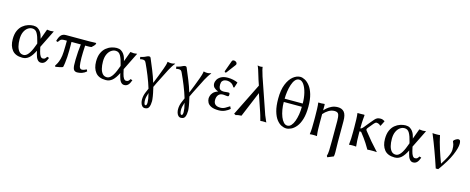

<svg xmlns="http://www.w3.org/2000/svg" viewBox="-42 -1591 6600 2694"><g transform="rotate(15 3258.0 -244.0)"><path d="M438 -202.1 452.1 -140.6Q473.6 -53.7 511.7 -53.7Q532.2 -53.7 543.2 -61.8Q554.2 -69.8 568.4 -93.3L596.7 -84Q579.6 -34.2 557.4 -12Q535.2 10.3 500.5 10.3Q441.9 10.3 416.5 -96.2L406.7 -137.7Q368.2 -59.6 327.6 -24.7Q287.1 10.3 233.4 10.3Q131.3 10.3 83.7 -49.6Q36.1 -109.4 36.1 -207.5Q36.1 -281.2 58.3 -330.8Q80.6 -380.4 116.2 -409.7Q151.9 -439 192.6 -452.1Q233.4 -465.3 269 -465.3Q306.6 -465.3 331.8 -450Q356.9 -434.6 373 -411.9Q389.2 -389.2 397.5 -366Q405.8 -342.8 409.2 -327.1Q412.6 -311.5 412.6 -311.5L467.3 -460Q479.5 -460 493.2 -457.5Q506.8 -455.1 518.1 -455.1Q529.8 -455.1 542 -457.5Q554.2 -460 565.4 -460ZM384.8 -235.4 379.4 -257.8Q361.3 -334 336.4 -378.4Q311.5 -422.9 264.2 -422.9Q229 -422.9 198.2 -400.6Q167.5 -378.4 148.4 -335.9Q129.4 -293.5 129.4 -232.4Q129.4 -174.8 140.6 -129.9Q151.9 -85 175.5 -58.3Q199.2 -31.7 238.8 -31.7Q275.4 -31.7 308.3 -74.2Q341.3 -116.7 368.2 -191.9Z M745.6 -382.3Q719.7 -382.3 704.8 -378.2Q689.9 -374 679.9 -363Q669.9 -352.1 655.8 -331.5L631.8 -339.8Q645.5 -394.5 670.4 -424.8Q695.3 -455.1 745.6 -455.1H1092.8Q1133.3 -455.1 1174.3 -458L1185.1 -448.2Q1175.8 -429.2 1163.1 -414.8Q1150.4 -400.4 1132.3 -385.7Q1120.6 -383.3 1107.7 -382.8Q1094.7 -382.3 1082.5 -382.3H1041Q1038.1 -324.7 1036.4 -281.7Q1034.7 -238.8 1035.2 -203.9Q1035.6 -168.9 1038.1 -133.3Q1042 -79.6 1052.7 -62Q1063.5 -44.4 1083.5 -44.4Q1110.8 -44.4 1150.4 -65.9L1162.6 -39.6Q1133.3 -13.2 1098.4 -1.5Q1063.5 10.3 1029.3 10.3Q999.5 10.3 983.2 -7.6Q966.8 -25.4 963.4 -76.2Q961.4 -106.9 962.4 -160.6Q963.4 -214.4 967.8 -274.2Q972.2 -334 978.5 -382.3H842.8Q843.8 -356.9 843.8 -330.6Q843.8 -304.2 843.8 -279.8Q843.8 -273.4 843.8 -267.6Q843.8 -261.7 843.8 -256.8Q843.8 -210.9 840.6 -162.6Q837.4 -114.3 832 -74.2Q826.7 -34.2 820.3 -11.7Q798.3 -2 767.6 3.7Q736.8 9.3 714.4 13.2L706.1 0Q718.8 -19 732.7 -45.4Q746.6 -71.8 758.3 -114.3Q770 -156.7 772.9 -222.7Q774.9 -267.1 775.4 -311Q775.9 -355 775.9 -382.3Z M1648.9 -202.1 1663.1 -140.6Q1684.6 -53.7 1722.7 -53.7Q1743.2 -53.7 1754.2 -61.8Q1765.1 -69.8 1779.3 -93.3L1807.6 -84Q1790.5 -34.2 1768.3 -12Q1746.1 10.3 1711.4 10.3Q1652.8 10.3 1627.4 -96.2L1617.7 -137.7Q1579.1 -59.6 1538.6 -24.7Q1498 10.3 1444.3 10.3Q1342.3 10.3 1294.7 -49.6Q1247.1 -109.4 1247.1 -207.5Q1247.1 -281.2 1269.3 -330.8Q1291.5 -380.4 1327.1 -409.7Q1362.8 -439 1403.6 -452.1Q1444.3 -465.3 1480 -465.3Q1517.6 -465.3 1542.7 -450Q1567.9 -434.6 1584 -411.9Q1600.1 -389.2 1608.4 -366Q1616.7 -342.8 1620.1 -327.1Q1623.5 -311.5 1623.5 -311.5L1678.2 -460Q1690.4 -460 1704.1 -457.5Q1717.8 -455.1 1729 -455.1Q1740.7 -455.1 1752.9 -457.5Q1765.1 -460 1776.4 -460ZM1595.7 -235.4 1590.3 -257.8Q1572.3 -334 1547.4 -378.4Q1522.5 -422.9 1475.1 -422.9Q1439.9 -422.9 1409.2 -400.6Q1378.4 -378.4 1359.4 -335.9Q1340.3 -293.5 1340.3 -232.4Q1340.3 -174.8 1351.6 -129.9Q1362.8 -85 1386.5 -58.3Q1410.2 -31.7 1449.7 -31.7Q1486.3 -31.7 1519.3 -74.2Q1552.2 -116.7 1579.1 -191.9Z M2007.3 143.1Q2007.3 88.9 2028.3 38.1L2056.6 -28.3Q2031.2 -112.3 1994.9 -202.4Q1958.5 -292.5 1924.3 -364.7Q1913.1 -391.1 1900.1 -397Q1887.2 -402.8 1873.5 -402.8Q1864.7 -402.8 1856.4 -401.6Q1848.1 -400.4 1834.5 -397.5L1829.1 -429.2Q1870.6 -438 1890.4 -447Q1910.2 -456.1 1922.6 -462.2Q1935.1 -468.3 1950.7 -468.3Q1960.4 -468.3 1964.6 -464.6Q1968.8 -460.9 1972.2 -455.1Q2006.3 -374 2040 -291.3Q2073.7 -208.5 2099.1 -124Q2120.6 -175.8 2143.8 -235.6Q2167 -295.4 2188.5 -354Q2199.2 -381.3 2207.5 -411.1Q2215.8 -440.9 2217.8 -462.4Q2226.6 -459 2244.9 -457Q2263.2 -455.1 2270 -455.1Q2281.2 -455.1 2293 -457Q2304.7 -459 2322.8 -464.4L2328.1 -462.4Q2305.7 -436 2290 -410.4Q2274.4 -384.8 2255.9 -352.1L2146 -134.8Q2129.9 -102.1 2115.2 -69.8Q2117.2 -62.5 2119.4 -54.4Q2121.6 -46.4 2122.6 -38.1Q2135.7 15.1 2142.8 61Q2149.9 106.9 2149.9 127.4Q2149.9 178.2 2135.7 213.6Q2121.6 249 2074.7 249Q2051.8 249 2036.1 231.7Q2020.5 214.4 2013.9 189.7Q2007.3 165 2007.3 143.1ZM2072.8 30.8Q2049.8 98.1 2049.8 135.7Q2049.8 167.5 2055.9 187.5Q2062 207.5 2073.7 207.5Q2085.4 207.5 2089.8 194.3Q2094.2 181.2 2094.2 161.1Q2094.2 139.6 2089.4 107.9Q2084.5 76.2 2072.8 30.8Z M2531.2 143.1Q2531.2 88.9 2552.2 38.1L2580.6 -28.3Q2555.2 -112.3 2518.8 -202.4Q2482.4 -292.5 2448.2 -364.7Q2437 -391.1 2424.1 -397Q2411.1 -402.8 2397.5 -402.8Q2388.7 -402.8 2380.4 -401.6Q2372.1 -400.4 2358.4 -397.5L2353 -429.2Q2394.5 -438 2414.3 -447Q2434.1 -456.1 2446.5 -462.2Q2459 -468.3 2474.6 -468.3Q2484.4 -468.3 2488.5 -464.6Q2492.7 -460.9 2496.1 -455.1Q2530.3 -374 2564 -291.3Q2597.7 -208.5 2623 -124Q2644.5 -175.8 2667.7 -235.6Q2690.9 -295.4 2712.4 -354Q2723.1 -381.3 2731.4 -411.1Q2739.7 -440.9 2741.7 -462.4Q2750.5 -459 2768.8 -457Q2787.1 -455.1 2793.9 -455.1Q2805.2 -455.1 2816.9 -457Q2828.6 -459 2846.7 -464.4L2852.1 -462.4Q2829.6 -436 2814 -410.4Q2798.3 -384.8 2779.8 -352.1L2669.9 -134.8Q2653.8 -102.1 2639.2 -69.8Q2641.1 -62.5 2643.3 -54.4Q2645.5 -46.4 2646.5 -38.1Q2659.7 15.1 2666.7 61Q2673.8 106.9 2673.8 127.4Q2673.8 178.2 2659.7 213.6Q2645.5 249 2598.6 249Q2575.7 249 2560.1 231.7Q2544.4 214.4 2537.8 189.7Q2531.2 165 2531.2 143.1ZM2596.7 30.8Q2573.7 98.1 2573.7 135.7Q2573.7 167.5 2579.8 187.5Q2585.9 207.5 2597.7 207.5Q2609.4 207.5 2613.8 194.3Q2618.2 181.2 2618.2 161.1Q2618.2 139.6 2613.3 107.9Q2608.4 76.2 2596.7 30.8Z M3093.3 -422.9Q3077.1 -422.9 3058.1 -417.7Q3039.1 -412.6 3025.4 -395.5Q3011.7 -378.4 3011.7 -343.8Q3011.7 -307.6 3021.7 -290Q3031.7 -272.5 3049.6 -267.1Q3067.4 -261.7 3089.8 -261.7Q3090.8 -261.7 3105.7 -263.4Q3120.6 -265.1 3136.5 -266.1Q3152.3 -267.1 3154.3 -267.1Q3169.4 -267.1 3171.9 -258.5Q3174.3 -250 3174.3 -240.7Q3174.3 -231 3171.4 -222.2Q3168.5 -213.4 3153.3 -213.4Q3149.4 -213.4 3135.5 -214.8Q3121.6 -216.3 3107.9 -217.8Q3094.2 -219.2 3088.9 -219.2Q3043.9 -219.2 3021.7 -190.7Q2999.5 -162.1 2999.5 -117.7Q2999.5 -31.7 3097.7 -31.7Q3134.3 -31.7 3165.5 -48.8Q3196.8 -65.9 3228 -86.9L3244.6 -52.7Q3218.3 -28.3 3176.8 -9Q3135.3 10.3 3085.4 10.3Q3013.7 10.3 2974.4 -9Q2935.1 -28.3 2920.7 -57.6Q2906.2 -86.9 2906.2 -114.3Q2906.2 -127.4 2912.4 -151.6Q2918.5 -175.8 2940.7 -201.2Q2962.9 -226.6 3010.3 -242.7Q2971.2 -257.8 2949 -280Q2926.8 -302.2 2926.8 -341.3Q2926.8 -362.3 2941.9 -391.6Q2957 -420.9 2994.4 -443.1Q3031.7 -465.3 3094.2 -465.3Q3134.3 -465.3 3173.6 -456.8Q3212.9 -448.2 3237.3 -436L3239.3 -432.6L3214.8 -356L3201.2 -355Q3181.2 -392.1 3152.6 -407.5Q3124 -422.9 3093.3 -422.9ZM3114.7 -721.2Q3129.9 -721.2 3144.5 -710.4Q3159.2 -699.7 3159.2 -683.6Q3159.2 -672.9 3152.3 -664.6L3055.2 -535.2Q3048.8 -526.9 3042 -526.9Q3027.3 -526.9 3027.3 -540.5Q3027.3 -544.9 3029.8 -551.3L3084.5 -702.6Q3090.8 -721.2 3114.7 -721.2Z M3654.8 -115.2 3568.8 -369.1 3415 0Q3394 1 3373.3 3.7Q3352.5 6.3 3334.5 13.2L3308.1 0L3541.5 -470.7L3515.6 -546.9Q3507.3 -574.7 3498.3 -603.8Q3489.3 -632.8 3482.4 -655.3Q3475.6 -677.7 3473.6 -683.6L3461.9 -716.3Q3457.5 -726.1 3454.3 -733.2Q3451.2 -740.2 3451.2 -740.2Q3472.2 -734.4 3490.2 -734.4Q3490.2 -734.4 3502.9 -734.9Q3515.6 -735.4 3524.4 -738.8Q3525.4 -733.4 3526.4 -723.4Q3527.3 -713.4 3533.7 -689Q3534.7 -688 3539.1 -672.1Q3543.5 -656.2 3549.1 -637.7Q3554.7 -619.1 3557.1 -609.9L3734.9 -93.3Q3749 -61.5 3754.9 -46.6Q3760.7 -31.7 3764.9 -22.5Q3769 -13.2 3776.4 2.9Q3776.4 2.9 3771.7 1.5Q3767.1 0 3742.7 0Q3742.7 0 3734.6 0Q3726.6 0 3716.3 0Q3701.2 1 3695.3 2Q3689.5 2.9 3689.5 2.9Q3682.1 -21 3678 -37.4Q3673.8 -53.7 3668.9 -70.8Q3664.1 -87.9 3654.8 -115.2Z M3850.1 -364.7Q3850.1 -491.7 3884 -575Q3918 -658.2 3969.5 -699.2Q4021 -740.2 4072.8 -740.2Q4104 -740.2 4141.4 -720.5Q4178.7 -700.7 4212.6 -657.2Q4246.6 -613.8 4267.8 -541.5Q4289.1 -469.2 4289.1 -364.7Q4289.1 -255.9 4266.8 -183.1Q4244.6 -110.4 4209.5 -67.9Q4174.3 -25.4 4136.2 -7.6Q4098.1 10.3 4066.4 10.3Q4032.2 10.3 3994.6 -8.1Q3957 -26.4 3924.3 -68.8Q3891.6 -111.3 3870.8 -184.1Q3850.1 -256.8 3850.1 -364.7ZM4200.7 -387.2Q4200.7 -469.2 4183.1 -540.5Q4165.5 -611.8 4135.3 -655.3Q4105 -698.7 4066.4 -698.7Q4033.2 -698.7 4008.8 -669.4Q3984.4 -640.1 3969.2 -593.5Q3954.1 -546.9 3946 -492.4Q3938 -438 3938 -387.2ZM4200.7 -339.8H3938Q3938 -283.2 3947.5 -228Q3957 -172.9 3974.4 -128.9Q3991.7 -85 4016.4 -58.3Q4041 -31.7 4071.3 -31.7Q4102.1 -31.7 4126 -57.9Q4149.9 -84 4166.3 -128.4Q4182.6 -172.9 4191.7 -228Q4200.7 -283.2 4200.7 -339.8Z M4503.9 -370.1Q4514.2 -383.3 4539.8 -405.8Q4565.4 -428.2 4604 -446.8Q4642.6 -465.3 4692.4 -465.3Q4752 -465.3 4784.4 -427.2Q4816.9 -389.2 4816.9 -297.9V6.3Q4816.9 46.4 4818.4 84.2Q4819.8 122.1 4819.8 152.8Q4819.8 171.9 4818.8 187.7Q4817.9 203.6 4814.5 216.3L4728.5 252L4717.3 233.4Q4727.5 205.6 4729.7 150.9Q4731.9 96.2 4731.9 6.3V-278.8Q4731.9 -337.9 4720.2 -369.9Q4708.5 -401.9 4659.7 -401.9Q4615.2 -401.9 4574 -376.5Q4532.7 -351.1 4502 -314.5V-190.9Q4502 -130.4 4503.4 -87.9Q4504.9 -45.4 4511.2 0L4509.3 2.9Q4500 1 4484.4 0.5Q4468.8 0 4459.5 0Q4449.7 0 4434.3 0.5Q4418.9 1 4409.7 2.9L4407.7 0Q4414.1 -43.5 4415.5 -87.4Q4417 -131.3 4417 -190.9V-249Q4417 -308.6 4415 -364.7Q4413.1 -420.9 4407.7 -455.1L4409.7 -458Q4427.2 -457 4452.9 -457.5Q4478.5 -458 4495.6 -460.9Q4502 -460.9 4502 -450.2V-373Z M4986.3 -249Q4986.3 -308.6 4984.4 -364.7Q4982.4 -420.9 4977.1 -455.1L4979 -458Q4995.6 -457 5024.4 -457.5Q5053.2 -458 5071.3 -459Q5077.6 -459 5079.1 -457.5Q5080.6 -456.1 5080.6 -448.2Q5077.6 -416.5 5075.4 -389.9Q5073.2 -363.3 5072.3 -335Q5071.3 -306.6 5071.3 -266.1V-259.8Q5085.9 -260.7 5096.4 -271Q5106.9 -281.2 5115.7 -291.5Q5127.4 -306.6 5143.8 -326.7Q5160.2 -346.7 5172.9 -362.1Q5185.5 -377.4 5185.5 -377.4Q5210.9 -407.7 5228 -427.5Q5245.1 -447.3 5263.4 -456.3Q5281.7 -465.3 5311 -465.3Q5330.1 -465.3 5343.3 -460.2Q5356.4 -455.1 5370.1 -447.3L5373.5 -441.9L5337.4 -370.1L5328.6 -369.1Q5321.3 -380.4 5304.4 -387.9Q5287.6 -395.5 5269.5 -395.5Q5261.7 -395.5 5248.5 -384.3Q5235.4 -373 5206.1 -335.9L5168.5 -290.5Q5166.5 -287.1 5162.4 -281.2Q5158.2 -275.4 5158.2 -271Q5158.2 -267.1 5159.2 -262.9Q5160.2 -258.8 5164.6 -252Q5220.7 -180.2 5271 -121.3Q5321.3 -62.5 5379.9 0L5377.9 2.9Q5370.1 1 5348.9 0.5Q5327.6 0 5314 0Q5300.3 0 5277.8 0.5Q5255.4 1 5244.1 2.9Q5215.3 -46.4 5193.6 -80.3Q5171.9 -114.3 5149.7 -144Q5127.4 -173.8 5098.6 -210.9Q5095.7 -214.4 5092.5 -215.8Q5089.4 -217.3 5071.3 -217.3V-190.9Q5071.3 -130.4 5073.5 -87.9Q5075.7 -45.4 5080.6 0L5078.6 2.9Q5069.3 1 5053.7 0.5Q5038.1 0 5028.8 0Q5019 0 5003.7 0.5Q4988.3 1 4979 2.9L4977.1 0Q4982.4 -43.5 4984.4 -87.4Q4986.3 -131.3 4986.3 -190.9Z M5845.2 -202.1 5859.4 -140.6Q5880.9 -53.7 5918.9 -53.7Q5939.5 -53.7 5950.4 -61.8Q5961.4 -69.8 5975.6 -93.3L6003.9 -84Q5986.8 -34.2 5964.6 -12Q5942.4 10.3 5907.7 10.3Q5849.1 10.3 5823.7 -96.2L5814 -137.7Q5775.4 -59.6 5734.9 -24.7Q5694.3 10.3 5640.6 10.3Q5538.6 10.3 5491 -49.6Q5443.4 -109.4 5443.4 -207.5Q5443.4 -281.2 5465.6 -330.8Q5487.8 -380.4 5523.4 -409.7Q5559.1 -439 5599.9 -452.1Q5640.6 -465.3 5676.3 -465.3Q5713.9 -465.3 5739 -450Q5764.2 -434.6 5780.3 -411.9Q5796.4 -389.2 5804.7 -366Q5813 -342.8 5816.4 -327.1Q5819.8 -311.5 5819.8 -311.5L5874.5 -460Q5886.7 -460 5900.4 -457.5Q5914.1 -455.1 5925.3 -455.1Q5937 -455.1 5949.2 -457.5Q5961.4 -460 5972.7 -460ZM5792 -235.4 5786.6 -257.8Q5768.6 -334 5743.7 -378.4Q5718.8 -422.9 5671.4 -422.9Q5636.2 -422.9 5605.5 -400.6Q5574.7 -378.4 5555.7 -335.9Q5536.6 -293.5 5536.6 -232.4Q5536.6 -174.8 5547.9 -129.9Q5559.1 -85 5582.8 -58.3Q5606.4 -31.7 5646 -31.7Q5682.6 -31.7 5715.6 -74.2Q5748.5 -116.7 5775.4 -191.9Z M6293.5 -74.2Q6338.9 -144.5 6360.6 -187.7Q6382.3 -231 6389.9 -258.1Q6397.5 -285.2 6397.5 -303.2Q6397.5 -356 6389.9 -379.9Q6382.3 -403.8 6373 -424.8Q6381.3 -441.9 6404.3 -455.1Q6427.2 -468.3 6438.5 -468.3Q6463.4 -468.3 6469 -450.4Q6474.6 -432.6 6474.6 -410.6Q6474.6 -352.1 6429.7 -245.8Q6384.8 -139.6 6275.4 10.3H6239.3Q6201.2 -106 6157.2 -226.3Q6113.3 -346.7 6066.9 -458Q6079.1 -456.1 6094.7 -455.6Q6110.4 -455.1 6122.6 -455.1Q6134.8 -455.1 6149.9 -455.6Q6165 -456.1 6175.8 -458Q6194.8 -364.7 6226.1 -266.8Q6257.3 -168.9 6293.5 -74.2Z"/></g></svg>

Font: Kurinto Seri
Style: Regular
Weight: 400
Designer: Kurinto was developed by Clint Goss from a range of fonts that are compatible with the SIL Open Font License Version 1.1
Foundry: Clinton F. Goss
Version: Version 2.196; July 25, 2020